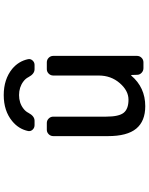

<svg xmlns="http://www.w3.org/2000/svg" viewBox="96 -914 807 1040"><g transform="rotate(-90 500.0 -394.5)"><path d="M699.2 -645.5Q701.2 -631.8 691.4 -621.6Q681.6 -611.3 668 -611.3H644.5Q619.1 -611.3 601.6 -644.5Q593.8 -660.2 578.1 -671.9Q546.9 -695.3 504.4 -695.3Q461.9 -695.3 431.6 -671.9Q416 -660.2 408.2 -644.5Q390.6 -611.3 365.2 -611.3H341.8Q327.1 -611.3 317.4 -621.6Q307.6 -631.8 309.6 -645.5Q320.3 -697.3 363.3 -732.4Q418.9 -778.3 504.4 -778.3Q589.8 -778.3 646.5 -732.4Q688.5 -697.3 699.2 -645.5ZM613.3 -86.9Q613.3 -87.9 612.3 -87.9Q611.3 -87.9 610.4 -87.9Q545.9 -11.7 444.3 -11.7Q363.3 -11.7 322.8 -60.5Q282.2 -109.4 282.2 -213.9V-509.8Q282.2 -524.4 292.5 -534.7Q302.7 -544.9 316.4 -544.9H353.5Q367.2 -544.9 377.4 -534.7Q387.7 -524.4 387.7 -509.8V-223.6Q387.7 -154.3 408.7 -128.4Q429.7 -102.5 479.5 -102.5Q528.3 -102.5 569.3 -149.9Q610.4 -197.3 610.4 -263.7V-509.8Q610.4 -524.4 620.6 -534.7Q630.9 -544.9 644.5 -544.9H681.6Q696.3 -544.9 706.5 -534.7Q716.8 -524.4 716.8 -509.8V-56.6Q716.8 -42 706.5 -31.7Q696.3 -21.5 681.6 -21.5H650.4Q635.7 -21.5 625 -31.7Q614.3 -42 614.3 -55.7Z"/></g></svg>

Font: Gen Jyuu Gothic L Monospace Medium
Style: Regular
Weight: 500
Designer: [Source Han Sans]
Ryoko NISHIZUKA  (kana & ideographs); Paul D. Hunt (Latin, Greek & Cyrillic); Wenlong ZHANG  (bopomofo
Version: Version 1.002.20150607